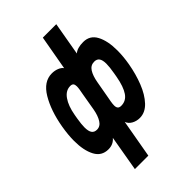

<svg xmlns="http://www.w3.org/2000/svg" viewBox="-276 -850 1151 1151"><g transform="rotate(-45 300.0 -274.0)"><path d="M194 -26Q169 4.5 127 4.5Q70 4.5 43.2 -45.8Q16.5 -96 16.5 -177.5Q16.5 -227.5 27 -289Q47 -404 93 -481Q139 -558 208.5 -558Q232 -558 252.5 -550Q273 -542 283 -528L322 -747.5H436L399 -536Q424 -558 474.5 -558Q531 -558 557.5 -508.2Q584 -458.5 584 -377.5Q584 -326 574 -269Q561.5 -198 537 -135.8Q512.5 -73.5 475.8 -34.5Q439 4.5 393 4.5Q365.5 4.5 343 -8Q320.5 -20.5 312 -43L269 200H155ZM118 -190.5Q118 -158 128.5 -142.8Q139 -127.5 161.5 -127.5Q190 -127.5 207.2 -155Q224.5 -182.5 232.5 -226.5L251.5 -337.5Q255 -354.5 257.5 -370.5Q260 -386.5 260 -396.5Q260 -411.5 254 -419Q248 -426.5 233 -426.5Q194.5 -426.5 167.8 -388.5Q141 -350.5 129.5 -284.5L125 -258.5Q118 -216.5 118 -190.5ZM336.5 -158Q336.5 -142 343.2 -134Q350 -126 366 -126Q407 -126 431.2 -161.5Q455.5 -197 468.5 -268.5L473 -294.5Q481 -340 481 -367.5Q481 -398 470.8 -413Q460.5 -428 438 -428Q407 -428 389.8 -400.8Q372.5 -373.5 364.5 -327.5L344.5 -215.5Q343.5 -211 340 -191Q336.5 -171 336.5 -158Z"/></g></svg>

Font: JuliaMono ExtraBoldItalic
Style: Regular
Weight: 800
Italic angle: -9°
Monospace: yes
Designer: cormullion
Foundry: corm
Version: Version 0.049; ttfautohint (v1.8.4)